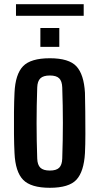

<svg xmlns="http://www.w3.org/2000/svg" viewBox="-20 -885 473 913"><path d="M217 8Q127 8 90 -30Q53 -68 49 -157Q47 -195 46.5 -247Q46 -299 46.5 -351.5Q47 -404 49 -444Q53 -532 89.5 -570Q126 -608 217 -608Q308 -608 343.5 -569.5Q379 -531 384 -444Q385 -405 385.5 -353Q386 -301 386 -249Q386 -197 384 -157Q379 -69 343.5 -30.5Q308 8 217 8ZM217 -74Q248 -74 261.5 -87.5Q275 -101 276 -131Q279 -219 279 -300.5Q279 -382 276 -469Q275 -499 261.5 -512.5Q248 -526 217 -526Q186 -526 172 -512.5Q158 -499 157 -469Q154 -382 154 -300Q154 -218 157 -131Q158 -101 172 -87.5Q186 -74 217 -74ZM172 -662V-752H262V-662ZM56 -810V-865H378V-810Z"/></svg>

Font: Big Shoulders Display
Style: Bold
Weight: 700
Designer: Patric King
Foundry: XO Type Co
Version: Version 1.000; ttfautohint (v1.8.2)